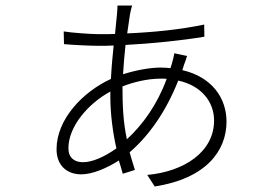

<svg xmlns="http://www.w3.org/2000/svg" viewBox="-20 -643 996 696"><path d="M440 -138.1C426.1 -202.1 424 -264.9 424 -329.9C463.1 -344.8 512.1 -358 565 -358C572.1 -358 578.1 -358 584.2 -356.9C549 -261.7 497.2 -191.1 440 -138.1ZM380 -293C380 -230.1 388.8 -163 402 -105.1C356.9 -73.2 313.9 -55 280.9 -55C250 -55 228 -70.7 228 -105.8C228 -184.7 300.1 -268.1 380 -311.1ZM647 -408C650.9 -418 655.9 -431.8 658 -440L611.9 -449.9C610.8 -442.8 606.9 -424 604 -415.8L598 -396C587 -397 576 -398.1 562.9 -398.1C524.9 -398.1 473 -388.8 426.1 -373.9C428.3 -409.8 431.1 -446 435 -480.1C530.9 -485.1 637.8 -496.1 720.9 -509.9L720.2 -554C634.2 -535.9 536.2 -525.9 441.1 -522C445 -549 448.2 -572.8 451 -589.8C453.1 -600.9 456.3 -615.8 459.2 -622.9H405.9C405.9 -616.8 405.2 -603 404.1 -592C402 -572.8 399.9 -549 397 -519.9C377.1 -518.8 356.9 -519.2 337 -519.2C312.1 -519.2 239 -524.1 210.9 -529.1L212 -483C242.9 -480.1 307.2 -476.9 337 -476.9C354 -476.9 372.9 -476.9 392 -478C388.1 -441.1 384.2 -398.8 382.1 -356.9C280.2 -310 185 -210.9 185 -101.9C185 -43 223 -11 274.1 -11C314.3 -11 364.7 -32 410.9 -61.1C415.8 -44 421.2 -28.1 425.1 -13.1L469.1 -27C463.1 -46.9 456 -67.8 449.9 -90.9C519.9 -150.9 582 -239 626.1 -350.9C709.2 -332.7 756 -274.9 756 -206C756 -92 647 -21 513.8 -8.9L540.8 33C728 3.9 801.1 -96.9 801.1 -202.1C801.1 -288 747.9 -364 641 -388.8Z"/></svg>

Font: Karasuma Gothic
Style: Light
Weight: 300
Designer: Rasmus Andersson / Ryoko Nishizuka
Foundry: rsms
Version: Version 1.00